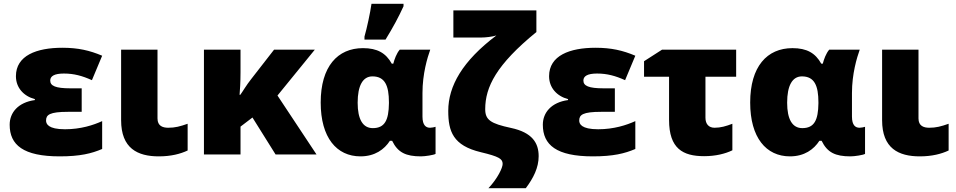

<svg xmlns="http://www.w3.org/2000/svg" viewBox="-20 -815 5045 1013"><path d="M411 -349H351C273 -349 245 -362 245 -390C245 -413 266 -427 317 -427C370 -427 414 -415 465 -392L519 -521C453 -549 392 -563 309 -563C173 -563 64 -522 64 -413C64 -353 104 -308 164 -292V-287C76 -275 31 -221 31 -157C31 -50 103 10 295 10C402 10 463 -5 519 -29V-176C473 -155 406 -133 323 -133C233 -133 223 -162 223 -179C223 -209 241 -225 339 -225H411Z M811 -553H619V-181C619 -32 706 10 818 10C882 10 932 -3 970 -21V-162C930 -148 904 -141 868 -141C839 -141 811 -150 811 -190Z M1641 -553H1426L1307 -400C1279 -365 1260 -331 1248 -315H1244C1246 -339 1249 -378 1249 -434V-553H1056V0H1249V-147L1312 -195L1434 0H1650L1444 -311Z M1903 -606H2014C2054 -671 2083 -725 2109 -782V-795H1940C1933 -746 1916 -667 1903 -622ZM1882 10C1958 10 2008 -27 2037 -72H2049C2079 -10 2122 10 2201 10C2223 10 2268 3 2278 -3V-146C2273 -144 2258 -141 2249 -141C2228 -141 2209 -153 2209 -200V-324C2209 -426 2235 -511 2250 -553H2089C2072 -533 2061 -502 2055 -479H2047C2016 -535 1971 -561 1895 -561C1761 -561 1672 -464 1672 -274C1672 -89 1756 10 1882 10ZM1947 -139C1894 -139 1867 -186 1867 -273C1867 -363 1894 -412 1945 -412C2011 -412 2032 -363 2032 -275V-270C2031 -181 2010 -139 1947 -139Z M2822 9C2822 -60 2789 -116 2676 -140C2569 -163 2540 -182 2540 -239C2540 -356 2599 -474 2810 -646V-760H2372V-617H2519C2542 -617 2577 -621 2599 -628C2420 -493 2345 -361 2345 -230C2345 -122 2370 -47 2517 -12C2613 11 2632 23 2632 50C2632 70 2606 126 2557 178H2754C2794 125 2822 70 2822 9Z M3224 -349H3164C3086 -349 3058 -362 3058 -390C3058 -413 3079 -427 3130 -427C3183 -427 3227 -415 3278 -392L3332 -521C3266 -549 3205 -563 3122 -563C2986 -563 2877 -522 2877 -413C2877 -353 2917 -308 2977 -292V-287C2889 -275 2844 -221 2844 -157C2844 -50 2916 10 3108 10C3215 10 3276 -5 3332 -29V-176C3286 -155 3219 -133 3136 -133C3046 -133 3036 -162 3036 -179C3036 -209 3054 -225 3152 -225H3224Z M3864 -553H3473L3378 -492V-410H3510V-182C3510 -31 3583 9 3695 9C3756 9 3807 -4 3844 -22V-162C3810 -149 3782 -141 3750 -141C3720 -141 3702 -160 3702 -194V-410H3864Z M4148 10C4224 10 4274 -27 4303 -72H4315C4345 -10 4388 10 4467 10C4489 10 4534 3 4544 -3V-146C4539 -144 4524 -141 4515 -141C4494 -141 4475 -153 4475 -200V-324C4475 -426 4501 -511 4516 -553H4355C4338 -533 4327 -502 4321 -479H4313C4282 -535 4237 -561 4161 -561C4027 -561 3938 -464 3938 -274C3938 -89 4022 10 4148 10ZM4213 -139C4160 -139 4133 -186 4133 -273C4133 -363 4160 -412 4211 -412C4277 -412 4298 -363 4298 -275V-270C4297 -181 4276 -139 4213 -139Z M4826 -553H4634V-181C4634 -32 4721 10 4833 10C4897 10 4947 -3 4985 -21V-162C4945 -148 4919 -141 4883 -141C4854 -141 4826 -150 4826 -190Z"/></svg>

Font: Noto Sans UI Black
Style: Regular
Weight: 900
Designer: Monotype Design Team
Foundry: Monotype Imaging Inc.
Version: Version 1.901